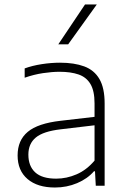

<svg xmlns="http://www.w3.org/2000/svg" viewBox="-20 -828 568 856"><path d="M225 8Q147 8 102.8 -29.8Q58.5 -67.5 58.5 -135Q58.5 -202.5 103.8 -240.2Q149 -278 250 -289.5L422.5 -309.5L423.5 -272L250.5 -251.5Q173 -242.5 139.8 -215Q106.5 -187.5 106.5 -138.5Q106.5 -87.5 137 -59.5Q167.5 -31.5 230.5 -31.5Q277 -31.5 321.5 -50.8Q366 -70 401.5 -112V-367Q401.5 -423 383.2 -453.5Q365 -484 330.2 -496Q295.5 -508 245.5 -508Q212.5 -508 172 -502Q131.5 -496 90 -481.5V-523Q124 -535.5 166.2 -542Q208.5 -548.5 247.5 -548.5Q311 -548.5 355.5 -532Q400 -515.5 423.2 -475.8Q446.5 -436 446.5 -366.5V0H407L403.5 -64.5H399Q370 -31 323.8 -11.5Q277.5 8 225 8ZM240 -630.5 359 -808H411.5L284 -630.5Z"/></svg>

Font: Encode Sans SemiExpanded ExtraLight
Style: Regular
Weight: 250
Width: 6
Designer: Multiple Designers
Foundry: Impallari Type
Version: Version 3.002